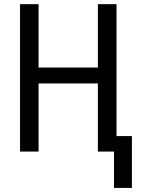

<svg xmlns="http://www.w3.org/2000/svg" viewBox="-20 -731 703 926"><path d="M542 0H452.1V-328.6H166V0H76.7V-710.9H166V-405.3H452.1V-710.9H542ZM616.2 175.3H529.8V-74.7H616.2Z"/></svg>

Font: Roboto Condensed
Style: Regular
Weight: 400
Designer: Google
Version: Version 2.001047; 2015